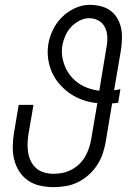

<svg xmlns="http://www.w3.org/2000/svg" viewBox="-20 -763 540 791"><path d="M202 8Q173 8 145.5 2Q118 -4 96 -19Q74 -34 59.5 -56.5Q45 -79 38.5 -105.5Q32 -132 32.5 -160.5Q33 -189 38 -218L57 -331H118L97 -209Q94 -189 93.5 -169.5Q93 -150 96.5 -131.5Q100 -113 108.5 -96.5Q117 -80 131 -68.5Q145 -57 163.5 -52Q182 -47 202 -47Q220 -47 239 -51Q258 -55 275.5 -64.5Q293 -74 307.5 -88Q322 -102 331.5 -119Q341 -136 347 -154.5Q353 -173 356 -191L381 -338Q350 -341 321.5 -351Q293 -361 269.5 -377Q246 -393 226.5 -415Q207 -437 195 -463Q183 -489 178.5 -519.5Q174 -550 179 -581Q184 -611 198 -640Q212 -669 235 -692Q258 -715 288 -729Q318 -743 348 -743Q371 -743 393 -738Q415 -733 432.5 -721Q450 -709 461.5 -690.5Q473 -672 478 -651Q483 -630 482.5 -607Q482 -584 479 -561L450 -391Q457 -392 463.5 -393Q470 -394 476 -396L467 -340Q461 -339 454.5 -338Q448 -337 442 -337L416 -182Q412 -157 404 -132.5Q396 -108 381.5 -85Q367 -62 346.5 -43.5Q326 -25 302 -13Q278 -1 252.5 3.5Q227 8 202 8ZM389 -389 419 -570Q423 -591 422 -612Q421 -633 412 -651Q403 -669 385.5 -678.5Q368 -688 347 -688Q327 -688 307 -677.5Q287 -667 272.5 -651.5Q258 -636 249.5 -616.5Q241 -597 237 -577Q233 -553 236.5 -530Q240 -507 249 -486.5Q258 -466 272 -449Q286 -432 304.5 -419.5Q323 -407 344.5 -399.5Q366 -392 389 -389Z"/></svg>

Font: Iosevka Term Curly Light
Style: Italic
Weight: 300
Italic angle: -9°
Designer: Belleve Invis
Foundry: Belleve Invis
Version: Version 32.3.0